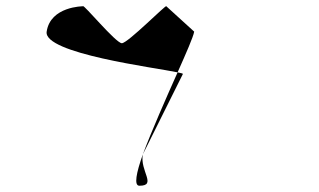

<svg xmlns="http://www.w3.org/2000/svg" viewBox="-20 -558 1019 613"><path d="M129 -457C118 -387 477 -342 547 -327C575 -390 597 -440 600 -457L511 -538C512 -546 388 -420 369 -420C350 -420 246 -546 245 -538C245 -538 141 -538 129 -457ZM436 -65C415 -6 407 35 425 35C482 35 426 -12 436 -65ZM436 -65 564 -322C564 -323 558 -325 547 -327C510 -244 464 -140 436 -65ZM436 -65Z"/></svg>

Font: Ampere
Style: UltExtIta
Weight: 400
Version: Version 1